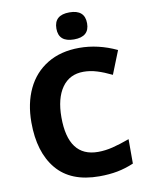

<svg xmlns="http://www.w3.org/2000/svg" viewBox="-100 -1003 841 1084"><g transform="rotate(-10 320.5 -460.5)"><path d="M227 -355Q227 -127 398 -127Q439 -127 481.5 -137.5Q524 -148 579 -168V-28Q532 -8 485 1Q438 10 381 10Q218 10 136.5 -87.5Q55 -185 55 -356Q55 -465 94.5 -548Q134 -631 210.5 -677.5Q287 -724 394 -724Q502 -724 608 -674L555 -541Q510 -563 471 -575Q432 -587 394 -587Q314 -587 270.5 -525.5Q227 -464 227 -355ZM462 -853Q462 -776 374 -776Q286 -776 286 -853Q286 -931 374 -931Q462 -931 462 -853Z"/></g></svg>

Font: Noto Sans UI ExtraBold
Style: Regular
Weight: 800
Designer: Monotype Design Team
Foundry: Monotype Imaging Inc.
Version: Version 1.001